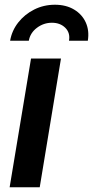

<svg xmlns="http://www.w3.org/2000/svg" viewBox="-20 -787 391 807"><path d="M20.5 0 110.4 -541H236.3L147 0ZM210.9 -767.1Q257.8 -767.1 291.5 -746.8Q325.2 -726.6 340.6 -692.4Q356 -658.2 349.1 -615.7H270Q275.9 -648.9 254.4 -670.2Q232.9 -691.4 198.2 -691.4Q163.6 -691.4 135.3 -670.2Q106.9 -648.9 101.1 -615.7H22.5Q29.8 -658.2 56.6 -692.4Q83.5 -726.6 123.5 -746.8Q163.6 -767.1 210.9 -767.1Z"/></svg>

Font: Inter 17pt SemiBold
Style: Italic
Weight: 600
Italic angle: -9.3988°
Version: Version 4.001;git-66647c0bb